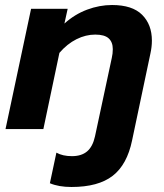

<svg xmlns="http://www.w3.org/2000/svg" viewBox="-20 -515 654 766"><path d="M179 216 205 94Q230 108 267 108Q305 108 327.5 89Q350 70 359 29L426 -284Q430 -301 430 -319Q430 -347 413.5 -362Q397 -377 360 -377Q322 -377 285 -358.5Q248 -340 217 -304L153 0H2L104 -480H250L237 -421Q278 -458 327.5 -476.5Q377 -495 427 -495Q508 -495 547 -456Q586 -417 586 -353Q586 -328 580 -301L507 45Q487 142 429.5 186.5Q372 231 265 231Q214 231 179 216Z"/></svg>

Font: Prompt Semibold
Style: Italic
Weight: 600
Italic angle: -12°
Designer: Katatrad Team
Foundry: CadsonDemak
Version: Version 1.000